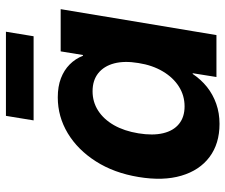

<svg xmlns="http://www.w3.org/2000/svg" viewBox="-76 -670 756 644"><g transform="rotate(-90 302.0 -348.0)"><path d="M208.5 10.3Q142.1 10.3 97.4 -23.2Q52.7 -56.6 34.7 -117.7Q16.6 -178.7 30.3 -261.2Q43.9 -343.8 82.8 -404.5Q121.6 -465.3 177.2 -498.8Q232.9 -532.2 297.4 -532.2Q334 -532.2 361.3 -521.7Q388.7 -511.2 407.7 -492.4Q426.8 -473.6 437 -447.8H439.5L451.7 -522.5H593.3L506.3 0H365.7L378.4 -79.6H376Q357.4 -51.8 332.3 -31.7Q307.1 -11.7 275.9 -0.7Q244.6 10.3 208.5 10.3ZM267.1 -106.9Q303.7 -106.9 333.7 -126Q363.8 -145 384.5 -179.9Q405.3 -214.8 412.6 -261.7Q420.4 -308.6 411.4 -343Q402.3 -377.4 378.4 -396.5Q354.5 -415.5 317.9 -415.5Q282.2 -415.5 253.2 -397Q224.1 -378.4 204.3 -344Q184.6 -309.6 176.8 -261.7Q168.9 -213.4 177.2 -178.7Q185.5 -144 208.5 -125.5Q231.4 -106.9 267.1 -106.9ZM517.6 -706.1 502.4 -613.3H220.2L235.4 -706.1Z"/></g></svg>

Font: Inter 28pt
Style: Bold Italic
Weight: 700
Italic angle: -9.3988°
Designer: Rasmus Andersson
Foundry: rsms
Version: Version 4.001;git-66647c0bb